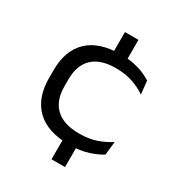

<svg xmlns="http://www.w3.org/2000/svg" viewBox="-172 -712 869 941"><g transform="rotate(30 262.5 -242.0)"><path d="M336.6 -457.4H260.2V-601.9H336.6ZM336.6 118.1H260.2V-34.4H336.6ZM299.1 12.9Q176 12.9 113.3 -48Q50.5 -108.9 50.5 -221.6V-264.5Q50.5 -376.7 113.3 -436.9Q176 -497.1 298.7 -497.1Q339.7 -497.1 372.5 -490.3Q405.2 -483.4 430.4 -472.5Q455.6 -461.6 472.9 -450.8L480.9 -375.9Q450.8 -396.5 409.5 -411.6Q368.1 -426.7 310.7 -426.7Q224.4 -426.7 180.3 -384.7Q136.2 -342.6 136.2 -263.7V-222.8Q136.2 -143.8 180.6 -101.3Q225.1 -58.7 312.7 -58.7Q370.7 -58.7 412.6 -74Q454.5 -89.2 485.9 -110.1L477.8 -34.3Q450.8 -16.7 406.2 -1.9Q361.6 12.9 299.1 12.9Z"/></g></svg>

Font: Anek Gurmukhi Medium SemiExpanded
Style: Regular
Weight: 500
Width: 6
Version: Version 1.003